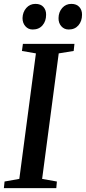

<svg xmlns="http://www.w3.org/2000/svg" viewBox="-25 -969 443 989"><path d="M-5 0 -1.5 -34 74.5 -47.5 160 -694 88 -706.5 93 -743H358.5L354.5 -706.5L277.5 -694L192 -47.5L268 -34L265 0ZM143.5 -817Q120.5 -817 105.8 -833.8Q91 -850.5 91 -876Q92 -907 110.5 -928Q129 -949 157.5 -949Q185 -949 199 -932.8Q213 -916.5 212.5 -893Q212.5 -860 194 -838.5Q175.5 -817 143.5 -817ZM329 -817Q305.5 -817 290.8 -833.8Q276 -850.5 276.5 -876Q277 -907 295.5 -928Q314 -949 342.5 -949Q369.5 -949 383.8 -932.8Q398 -916.5 397.5 -893Q397.5 -860 379 -838.5Q360.5 -817 329 -817Z"/></svg>

Font: Merriweather 60pt Medium
Style: Italic
Weight: 500
Italic angle: -7.8°
Version: Version 2.101